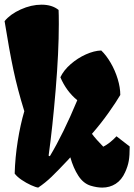

<svg xmlns="http://www.w3.org/2000/svg" viewBox="-21 -808 585 837"><path d="M315.9 -371.1Q268.1 -410.2 242.2 -471.2Q256.8 -502 287.1 -528.3Q317.4 -554.7 353.3 -570.8Q389.2 -586.9 420.4 -587.9Q442.4 -566.9 461.7 -533.7Q481 -500.5 492.2 -463.4Q503.4 -426.3 503.4 -394Q485.8 -363.8 452.6 -316.9Q419.4 -270 379.9 -224.6Q386.7 -214.8 401.6 -198Q416.5 -181.2 429.2 -168.5Q458 -183.1 486.8 -213.9L544.4 -169.4Q544.4 -129.9 540.3 -106.2Q536.1 -82.5 524.4 -57.1Q509.3 -23.4 483.4 -6.8Q457.5 9.8 424.8 9.8Q401.4 9.8 374 1.5Q342.3 -8.3 320.6 -41.7Q298.8 -75.2 285.6 -122.1L275.9 -111.3Q231.9 -64.5 204.3 -37.8Q176.8 -11.2 145.5 9.8Q134.3 8.3 113.8 -1Q93.3 -10.3 73.2 -23.9Q53.2 -37.6 43 -51.3Q44.9 -121.1 56.4 -193.4Q67.9 -265.6 85 -323.2Q55.2 -419.4 37.4 -503.7Q19.5 -587.9 -1 -715.8Q23.4 -746.1 69.3 -766.8Q115.2 -787.6 160.2 -787.6Q206.1 -787.6 234.4 -764.6Q235.4 -745.6 235.4 -703.1Q235.4 -581.1 221.7 -416.7Q208 -252.4 190.9 -129.4L196.3 -127Q255.4 -225.6 315.9 -371.1Z"/></svg>

Font: Fruktur
Style: Regular
Weight: 400
Designer: Viktoriya Grabowska
Foundry: Viktoriya Grabowska
Version: Version 1.004; ttfautohint (v1.4.1)